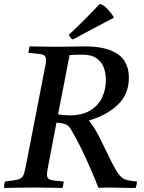

<svg xmlns="http://www.w3.org/2000/svg" viewBox="-31 -931 716 952"><path d="M328 -277Q319 -294 311 -303Q303 -312 289.5 -316.5Q276 -321 249 -323L210 -119Q207 -102 204.5 -89Q202 -76 202 -65Q202 -45 217.5 -40Q233 -35 285 -31Q284 -24 282.5 -15Q281 -6 279 1Q248 0 209.5 -0.5Q171 -1 137 -1Q103 -1 66.5 -0.5Q30 0 -11 1Q-11 -6 -10 -15Q-9 -24 -6 -31Q37 -36 56.5 -40.5Q76 -45 83.5 -59.5Q91 -74 97 -107L189 -581Q193 -599 195 -611.5Q197 -624 197 -633Q197 -656 179.5 -660.5Q162 -665 110 -669Q111 -684 116 -701Q145 -701 182 -700Q219 -699 242 -699Q258 -699 288 -699.5Q318 -700 347 -700.5Q376 -701 390 -701Q497 -701 552.5 -663Q608 -625 608 -545Q608 -464 553 -411.5Q498 -359 411 -334V-331Q419 -322 426.5 -311.5Q434 -301 442 -287Q451 -272 464.5 -245Q478 -218 493 -187.5Q508 -157 521 -130Q543 -86 559 -65.5Q575 -45 595 -39.5Q615 -34 648 -31Q648 -15 641 1Q625 1 599 0.5Q573 0 548 -0.5Q523 -1 508 -1Q492 -1 482.5 -0.5Q473 0 457 0Q441 -41 420.5 -88.5Q400 -136 376.5 -185Q353 -234 328 -277ZM257 -364Q270 -362 284.5 -360.5Q299 -359 313 -359Q376 -359 416 -383Q456 -407 475 -447Q494 -487 494 -535Q494 -565 484.5 -593.5Q475 -622 449.5 -641Q424 -660 376 -660Q367 -660 348.5 -659.5Q330 -659 314 -658ZM533 -846V-843Q488 -820 435.5 -791.5Q383 -763 330 -735Q323 -739 319 -744.5Q315 -750 310 -758Q390 -833 463 -911Q479 -910 498.5 -890Q518 -870 533 -846Z"/></svg>

Font: Tiro Bangla
Style: Italic
Weight: 400
Italic angle: -11°
Designer: Bangla: John Hudson & Fiona Ross, assisted by Neelakash Kshetrimayum. Latin: John Hudson with Paul Hanslow, assisted by 
Foundry: Tiro Typeworks Ltd.
Version: Version 1.60